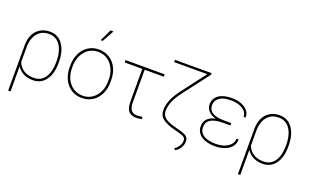

<svg xmlns="http://www.w3.org/2000/svg" viewBox="-97 -1305 3341 2043"><g transform="rotate(20 1573.0 -284.0)"><path d="M65.9 203.1V-310.5Q65.9 -382.3 92 -433.3Q118.2 -484.4 164.6 -511.2Q210.9 -538.1 271 -538.1Q363.8 -538.1 416.7 -464.1Q469.7 -390.1 469.7 -264.6V-254.4Q469.7 -132.3 417 -61Q364.3 10.3 271.5 10.3Q210 10.3 164.1 -14.4Q118.2 -39.1 92.3 -81.1V203.1ZM272 -16.1Q355.5 -16.1 399.2 -80.6Q442.9 -145 442.9 -254.4V-264.6Q442.9 -337.9 423.1 -393.6Q403.3 -449.2 365 -480.5Q326.7 -511.7 271 -511.7Q210 -511.7 170.4 -482.9Q130.9 -454.1 111.6 -406Q92.3 -357.9 92.3 -300.3V-128.9Q112.3 -77.1 157.7 -46.6Q203.1 -16.1 272 -16.1Z M827.6 10.3Q758.8 10.3 706.5 -23.4Q654.3 -57.1 625 -116.7Q595.7 -176.3 595.7 -253.9V-274.4Q595.7 -352.1 625 -411.4Q654.3 -470.7 706.3 -504.4Q758.3 -538.1 826.7 -538.1Q895.5 -538.1 947.5 -504.4Q999.5 -470.7 1028.8 -411.4Q1058.1 -352.1 1058.1 -274.4V-253.9Q1058.1 -176.3 1028.8 -116.7Q999.5 -57.1 947.5 -23.4Q895.5 10.3 827.6 10.3ZM827.6 -16.1Q889.6 -16.1 935.5 -48.1Q981.4 -80.1 1006.6 -134Q1031.7 -188 1031.7 -253.9V-274.4Q1031.7 -339.4 1006.3 -393.3Q981 -447.3 934.8 -479.5Q888.7 -511.7 826.7 -511.7Q764.6 -511.7 718.5 -479.5Q672.4 -447.3 647.2 -393.3Q622.1 -339.4 622.1 -274.4V-253.9Q622.1 -187.5 647.2 -133.5Q672.4 -79.6 718.5 -47.9Q764.6 -16.1 827.6 -16.1ZM807.1 -637.2 870.6 -770.5H903.8L830.6 -637.2Z M1446.8 10.3Q1385.3 10.3 1356.7 -23.7Q1328.1 -57.6 1328.1 -136.2V-501.5H1128.4V-528.3H1571.3V-501.5H1355V-136.2Q1355 -70.3 1378.4 -43.2Q1401.9 -16.1 1445.3 -16.1Q1454.6 -16.1 1474.9 -18.8Q1495.1 -21.5 1502.9 -22.5V-22.9Q1509.8 -23.9 1502.9 -22.5L1507.3 1.5Q1494.6 5.4 1477.5 7.8Q1460.4 10.3 1446.8 10.3Z M1953.1 191.4 1935.1 176.3Q1950.7 168.5 1966.3 151.4Q1981.9 134.3 1992.4 111.8Q2002.9 89.4 2002.9 65.9Q2002.9 39.6 1984.1 26.6Q1965.3 13.7 1922.9 2.9L1878.9 -8.8Q1776.9 -34.2 1732.4 -70.1Q1688 -106 1688 -166.5Q1688 -221.7 1713.1 -283.9Q1738.3 -346.2 1802.7 -429.2L1997.1 -685.1H1622.1V-710.9H2036.6V-692.9L1820.8 -410.2Q1760.3 -333 1737.1 -274.9Q1713.9 -216.8 1713.9 -166.5Q1713.9 -116.2 1753.4 -86.7Q1793 -57.1 1882.8 -34.7L1926.3 -22.9Q1980.5 -9.3 2004.6 10.7Q2028.8 30.8 2028.8 66.4Q2028.8 94.7 2017.1 120.4Q2005.4 146 1988 164.8Q1970.7 183.6 1953.1 191.4Z M2332.5 8.3Q2237.8 8.3 2179.2 -31.7Q2120.6 -71.8 2120.6 -141.6Q2120.6 -244.1 2242.2 -270.5Q2188 -285.6 2158.9 -317.9Q2129.9 -350.1 2129.9 -391.6Q2129.9 -460.9 2184.1 -498.5Q2238.3 -536.1 2332.5 -536.1Q2391.1 -536.1 2438.2 -518.1Q2485.4 -500 2512.5 -467.8Q2539.6 -435.5 2538.1 -393.1L2537.1 -390.1H2515.6Q2515.6 -425.8 2491.5 -452.9Q2467.3 -480 2426 -494.9Q2384.8 -509.8 2332.5 -509.8Q2244.1 -509.8 2200.7 -477.8Q2157.2 -445.8 2157.2 -393.1Q2157.2 -340.3 2200 -311.8Q2242.7 -283.2 2334 -283.2H2414.6V-256.3H2334Q2241.2 -256.3 2194.1 -228.3Q2147 -200.2 2147 -140.1Q2147 -82.5 2195.3 -50.5Q2243.7 -18.6 2332.5 -18.6Q2417.5 -18.6 2470.7 -54.4Q2523.9 -90.3 2523.9 -147H2545.9L2546.9 -144Q2548.3 -95.2 2519 -61.3Q2489.7 -27.3 2440.4 -9.5Q2391.1 8.3 2332.5 8.3Z M2667 203.1V-310.5Q2667 -382.3 2693.1 -433.3Q2719.2 -484.4 2765.6 -511.2Q2812 -538.1 2872.1 -538.1Q2964.8 -538.1 3017.8 -464.1Q3070.8 -390.1 3070.8 -264.6V-254.4Q3070.8 -132.3 3018.1 -61Q2965.3 10.3 2872.6 10.3Q2811 10.3 2765.1 -14.4Q2719.2 -39.1 2693.4 -81.1V203.1ZM2873 -16.1Q2956.5 -16.1 3000.2 -80.6Q3043.9 -145 3043.9 -254.4V-264.6Q3043.9 -337.9 3024.2 -393.6Q3004.4 -449.2 2966.1 -480.5Q2927.7 -511.7 2872.1 -511.7Q2811 -511.7 2771.5 -482.9Q2731.9 -454.1 2712.6 -406Q2693.4 -357.9 2693.4 -300.3V-128.9Q2713.4 -77.1 2758.8 -46.6Q2804.2 -16.1 2873 -16.1Z"/></g></svg>

Font: Roboto Slab Thin
Style: Regular
Weight: 100
Designer: Google
Version: Version 2.000; ttfautohint (v1.8.1.43-b0c9)